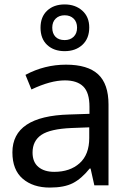

<svg xmlns="http://www.w3.org/2000/svg" viewBox="-20 -837 581 867"><path d="M163 -712Q163 -761 193 -789Q223 -817 272 -817Q320 -817 351.5 -789Q383 -761 383 -713Q383 -663 352 -634.5Q321 -606 272 -606Q223 -606 193 -634Q163 -662 163 -712ZM272 -656Q297 -656 312.5 -671Q328 -686 328 -712Q328 -738 312.5 -753Q297 -768 272 -768Q247 -768 231.5 -753Q216 -738 216 -712Q216 -686 230.5 -671Q245 -656 272 -656ZM278 -545Q376 -545 423 -501.5Q470 -458 470 -365V0H406L389 -76H385Q348 -30 309 -10Q270 10 205 10Q129 10 82.5 -30Q36 -70 36 -149Q36 -313 293 -320L384 -323V-355Q384 -419 356 -446.5Q328 -474 273 -474Q208 -474 122 -433L95 -499Q181 -545 278 -545ZM383 -262 304 -259Q207 -255 167 -228Q127 -201 127 -148Q127 -105 153.5 -83Q180 -61 225 -61Q296 -61 339.5 -100Q383 -139 383 -214Z"/></svg>

Font: Advent Sans Logo
Style: Regular
Weight: 400
Designer: Types & Symbols
Foundry: Types & Symbols
Version: Version 1.002